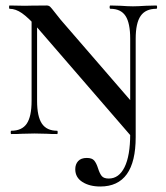

<svg xmlns="http://www.w3.org/2000/svg" viewBox="-20 -488 606 699"><path d="M95 -446 115 -443V-121Q115 -64 132.5 -38Q150 -12 188 -12Q190 -12 190 -6Q190 0 188 0Q164 0 151 -1L106 -2L60 -1Q46 0 21 0Q19 0 19 -6Q19 -12 21 -12Q60 -12 77.5 -38Q95 -64 95 -121ZM462 13 117 -386Q83 -424 60 -440Q37 -456 15 -456Q13 -456 13 -462Q13 -468 15 -468L71 -467Q80 -467 94 -467.5Q108 -468 150 -468Q158 -468 163 -463Q168 -458 178 -445L201 -416L464 -112L474 11Q474 13 469 14Q464 15 462 13ZM474 11 454 -20V-347Q454 -404 437 -430Q420 -456 382 -456Q379 -456 379 -462Q379 -468 382 -468L419 -467Q447 -465 464 -465Q481 -465 511 -467L549 -468Q552 -468 552 -462Q552 -456 549 -456Q510 -456 492 -430Q474 -404 474 -347ZM345 191Q306 191 280 174.5Q254 158 254 128Q254 110 264.5 98.5Q275 87 296 87Q315 87 323 96.5Q331 106 337 125Q343 144 350.5 153Q358 162 376 162Q413 162 433.5 120.5Q454 79 454 0L474 11Q474 191 345 191Z"/></svg>

Font: Cormorant SC SemiBold
Style: Regular
Weight: 600
Designer: Christian Thalmann (Catharsis Fonts)
Foundry: Catharsis Fonts
Version: Version 4.000